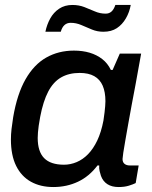

<svg xmlns="http://www.w3.org/2000/svg" viewBox="-20 -742 613 774"><path d="M195 12Q143 12 104.5 -9.5Q66 -31 45 -73.5Q24 -116 24 -180Q24 -200 26.5 -222Q29 -244 33 -269Q49 -363 83 -422.5Q117 -482 166.5 -510Q216 -538 278 -538Q313 -538 341.5 -529.5Q370 -521 392 -504Q414 -487 427 -460H434L463 -526H549L526 -399Q519 -362 511.5 -322.5Q504 -283 497.5 -245.5Q491 -208 485.5 -177.5Q480 -147 477 -126.5Q474 -106 474 -101Q474 -88 482 -81.5Q490 -75 503 -75H539L527 -4Q517 1 499.5 6.5Q482 12 458 12Q431 12 413 0.5Q395 -11 387 -33Q384 -42 381.5 -52.5Q379 -63 380 -75H373Q340 -31 294.5 -9.5Q249 12 195 12ZM238 -78Q264 -78 289 -88.5Q314 -99 335 -120.5Q356 -142 372 -175.5Q388 -209 397 -256Q400 -275 401.5 -289Q403 -303 404 -314Q405 -325 405 -334Q405 -371 394 -396.5Q383 -422 360 -435Q337 -448 301 -448Q258 -448 226.5 -430Q195 -412 174.5 -373Q154 -334 142 -271Q138 -250 136 -235Q134 -220 133 -208Q132 -196 132 -186Q132 -131 158 -104.5Q184 -78 238 -78ZM163 -614Q169 -643 182.5 -667.5Q196 -692 218.5 -707Q241 -722 272 -722Q298 -722 320 -713.5Q342 -705 362.5 -696Q383 -687 406 -687Q420 -687 429.5 -695.5Q439 -704 445 -722H507Q502 -693 487.5 -668Q473 -643 451 -628.5Q429 -614 397 -614Q372 -614 350.5 -623Q329 -632 308 -641Q287 -650 265 -650Q250 -650 240 -641Q230 -632 225 -614Z"/></svg>

Font: Archivo SemiBold Medium
Style: Italic
Weight: 500
Italic angle: -10°
Version: Version 2.001